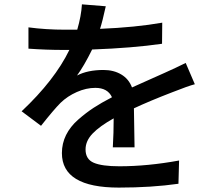

<svg xmlns="http://www.w3.org/2000/svg" viewBox="-20 -808 1017 880"><path d="M464.8 -779.3Q449.2 -708 438.5 -675.8Q601.6 -682.6 723.6 -704.1L722.7 -607.4Q587.9 -587.9 402.3 -581.1Q365.2 -505.9 333 -461.9Q381.8 -487.3 454.1 -487.3Q501 -487.3 535.6 -466.8Q570.3 -446.3 585 -407.2Q614.3 -420.9 663.6 -442.4Q712.9 -463.9 733.4 -473.6Q786.1 -497.1 831.1 -519.5L873 -421.9Q842.8 -414.1 768.6 -384.8Q667 -345.7 593.8 -311.5L596.7 -132.8H497.1Q501 -199.2 501 -265.6Q436.5 -229.5 404.3 -195.8Q372.1 -162.1 372.1 -123Q372.1 -78.1 409.7 -62Q447.3 -45.9 527.3 -45.9Q656.2 -45.9 800.8 -72.3L797.9 34.2Q674.8 51.8 524.4 51.8Q263.7 51.8 263.7 -106.4Q263.7 -150.4 282.7 -189Q301.8 -227.5 337.9 -259.3Q374 -291 409.2 -314Q444.3 -336.9 493.2 -362.3Q473.6 -405.3 417 -405.3Q375 -405.3 332 -386.2Q289.1 -367.2 257.8 -336.9Q226.6 -305.7 168 -231.4L79.1 -297.9Q230.5 -440.4 297.9 -579.1H273.4Q191.4 -579.1 110.4 -585V-682.6Q190.4 -671.9 279.3 -671.9H334Q352.5 -735.4 355.5 -788.1Z"/></svg>

Font: Min Sans SemiBold
Style: Regular
Weight: 600
Designer: Jinseong-Kim, NotoSansCJK, Nunito
Foundry: Jinseong-Kim
Version: Version 1.400;Glyphs 3.1.2 (3151)